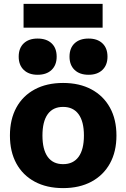

<svg xmlns="http://www.w3.org/2000/svg" viewBox="-20 -956 649 986"><path d="M304 10Q220 10 158.5 -23Q97 -56 64 -116.5Q31 -177 31 -260Q31 -343 64 -403.5Q97 -464 158.5 -497Q220 -530 304 -530Q388 -530 449.5 -497Q511 -464 544.5 -403.5Q578 -343 578 -260Q578 -177 544.5 -116.5Q511 -56 449.5 -23Q388 10 304 10ZM304 -113Q356 -113 383.5 -150.5Q411 -188 411 -260Q411 -332 383.5 -369.5Q356 -407 304 -407Q252 -407 225 -369.5Q198 -332 198 -260Q198 -188 225 -150.5Q252 -113 304 -113ZM173 -572Q128 -572 102 -597Q76 -622 76 -665Q76 -709 102 -733.5Q128 -758 173 -758Q219 -758 245 -733.5Q271 -709 271 -665Q271 -622 245 -597Q219 -572 173 -572ZM435 -572Q389 -572 363 -597Q337 -622 337 -665Q337 -709 363 -733.5Q389 -758 435 -758Q480 -758 506 -733.5Q532 -709 532 -665Q532 -622 506 -597Q480 -572 435 -572ZM101 -814V-936H507V-814Z"/></svg>

Font: M PLUS 2 ExtraBold
Style: Regular
Weight: 800
Version: Version 1.001